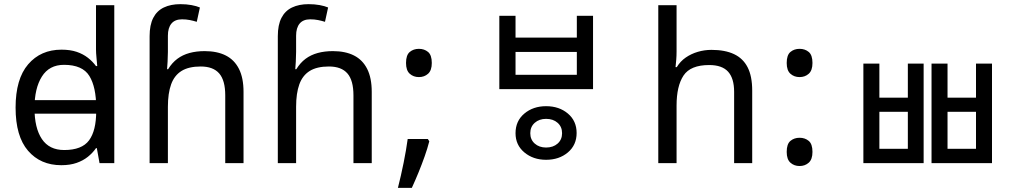

<svg xmlns="http://www.w3.org/2000/svg" viewBox="-20 -785 4935 924"><path d="M104 -238V-303H480V-238ZM275 10Q175 10 115 -59.5Q55 -129 55 -267Q55 -405 115.5 -475.5Q176 -546 276 -546Q318 -546 349 -535.5Q380 -525 403 -507Q426 -489 442 -467H448Q447 -480 444.5 -505.5Q442 -531 442 -546V-760H530V0H459L446 -72H442Q426 -49 403 -30.5Q380 -12 348.5 -1Q317 10 275 10ZM289 -63Q374 -63 408.5 -109.5Q443 -156 443 -250V-266Q443 -366 410 -419.5Q377 -473 288 -473Q217 -473 181.5 -416.5Q146 -360 146 -265Q146 -169 181.5 -116Q217 -63 289 -63Z M700 -611Q700 -665 717.5 -699Q735 -733 768.5 -749Q802 -765 848 -765Q877 -765 901.5 -760.5Q926 -756 942 -749L927 -680Q911 -685 893.5 -688.5Q876 -692 856 -692Q822 -692 805 -671.5Q788 -651 788 -613V-535Q788 -513 786.5 -488Q785 -463 784 -452H789Q808 -483 833.5 -502Q859 -521 892 -530Q925 -539 965 -539Q1025 -539 1066.5 -518Q1108 -497 1130 -453.5Q1152 -410 1152 -343V0H1064V-326Q1064 -398 1035 -431.5Q1006 -465 946 -465Q888 -465 853.5 -443.5Q819 -422 803.5 -379Q788 -336 788 -271V0H700Z M1317 -611Q1317 -665 1334.5 -699Q1352 -733 1385.5 -749Q1419 -765 1465 -765Q1494 -765 1518.5 -760.5Q1543 -756 1559 -749L1544 -680Q1528 -685 1510.5 -688.5Q1493 -692 1473 -692Q1439 -692 1422 -671.5Q1405 -651 1405 -613V-535Q1405 -513 1403.5 -488Q1402 -463 1401 -452H1406Q1425 -483 1450.5 -502Q1476 -521 1509 -530Q1542 -539 1582 -539Q1642 -539 1683.5 -518Q1725 -497 1747 -453.5Q1769 -410 1769 -343V0H1681V-326Q1681 -398 1652 -431.5Q1623 -465 1563 -465Q1505 -465 1470.5 -443.5Q1436 -422 1420.5 -379Q1405 -336 1405 -271V0H1317Z M2039 -116 2046 -105Q2037 -70 2023.5 -32Q2010 6 1994.5 44Q1979 82 1962 119H1895Q1910 60 1922.5 -2Q1935 -64 1942 -116ZM1996 -414Q1970 -414 1952 -430Q1934 -446 1934 -482Q1934 -520 1952 -535Q1970 -550 1996 -550Q2022 -550 2040 -535Q2058 -520 2058 -482Q2058 -446 2040 -430Q2022 -414 1996 -414Z M2608 -274Q2671 -274 2713 -238.5Q2755 -203 2755 -145Q2755 -87 2713 -51.5Q2671 -16 2608 -16Q2546 -16 2503.5 -51.5Q2461 -87 2461 -144Q2461 -203 2503.5 -238.5Q2546 -274 2608 -274ZM2608 -213Q2575 -213 2553.5 -194Q2532 -175 2532 -144Q2532 -113 2553.5 -94Q2575 -75 2608 -75Q2642 -75 2663.5 -94Q2685 -113 2685 -144Q2685 -175 2663.5 -194Q2642 -213 2608 -213ZM2383 -709H2461V-604H2756V-709H2834V-356H2383ZM2461 -535V-425H2756V-535Z M3236 -537Q3236 -518 3234.5 -498Q3233 -478 3231 -462H3237Q3254 -490 3280 -508Q3306 -526 3338 -535.5Q3370 -545 3404 -545Q3469 -545 3512.5 -524.5Q3556 -504 3578 -461Q3600 -418 3600 -349V0H3513V-343Q3513 -408 3484 -440Q3455 -472 3393 -472Q3303 -472 3269.5 -421.5Q3236 -371 3236 -277V0H3148V-760H3236Z M3828 -414Q3802 -414 3784 -430Q3766 -446 3766 -482Q3766 -520 3784 -535Q3802 -550 3828 -550Q3854 -550 3872 -535Q3890 -520 3890 -482Q3890 -446 3872 -430Q3854 -414 3828 -414ZM3828 14Q3802 14 3784 -2Q3766 -18 3766 -54Q3766 -92 3784 -107Q3802 -122 3828 -122Q3854 -122 3872 -107Q3890 -92 3890 -54Q3890 -18 3872 -2Q3854 14 3828 14Z M4135 -479H4212V-315H4349V-479H4425V0H4135ZM4212 -247V-69H4349V-247ZM4463 -479H4540V-315H4677V-479H4754V0H4463ZM4540 -247V-69H4677V-247Z"/></svg>

Font: hexlkorean05
Style: Book
Weight: 400
Designer: Jelle Bosma - Monotype Design Team
Foundry: Monotype Imaging Inc.
Version: Version 2.003